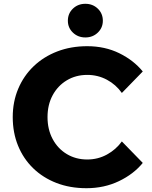

<svg xmlns="http://www.w3.org/2000/svg" viewBox="-20 -974 801 1010"><path d="M621 -230 731 -117Q683 -58 605.5 -21Q528 16 435 16Q348 16 277 -11.5Q206 -39 154.5 -89Q103 -139 75 -207.5Q47 -276 47 -358Q47 -439 76 -507.5Q105 -576 157.5 -626Q210 -676 281.5 -703.5Q353 -731 439 -731Q532 -731 607.5 -694Q683 -657 731 -598L621 -485Q590 -529 542.5 -554.5Q495 -580 439 -580Q379 -580 331.5 -551.5Q284 -523 257 -473Q230 -423 230 -358Q230 -293 257 -242.5Q284 -192 331.5 -163.5Q379 -135 439 -135Q495 -135 542.5 -161Q590 -187 621 -230ZM429 -777Q390 -777 363.5 -802.5Q337 -828 337 -865Q337 -903 363.5 -928.5Q390 -954 429 -954Q468 -954 494.5 -928.5Q521 -903 521 -865Q521 -828 494.5 -802.5Q468 -777 429 -777Z"/></svg>

Font: Wix Madefor Display ExtraBold
Style: Regular
Weight: 800
Designer: Dalton Maag Ltd
Foundry: Dalton Maag Ltd
Version: Version 3.100